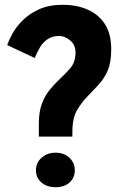

<svg xmlns="http://www.w3.org/2000/svg" viewBox="-20 -767 504 801"><path d="M142 -197V-250Q142 -300 154.5 -333.5Q167 -367 186.5 -391Q206 -415 226 -434Q253 -459 274 -483.5Q295 -508 295 -548Q295 -580 272.5 -598.5Q250 -617 227 -617Q198 -617 178.5 -603.5Q159 -590 146.5 -569Q134 -548 125 -525L10 -579Q16 -597 31 -625Q46 -653 73.5 -681Q101 -709 142.5 -728Q184 -747 242 -747Q299 -747 344.5 -727.5Q390 -708 417 -667.5Q444 -627 444 -561Q444 -506 429 -472Q414 -438 392 -414.5Q370 -391 348 -368Q322 -342 302 -308.5Q282 -275 282 -218V-197ZM212 14Q176 14 153 -5.5Q130 -25 130 -57Q130 -88 153.5 -109Q177 -130 212 -130Q247 -130 269.5 -109Q292 -88 292 -57Q292 -25 270 -5.5Q248 14 212 14Z"/></svg>

Font: Synthetic
Style: Bold
Weight: 700
Designer: Santiago Orozco
Foundry: Typemade
Version: Version 2.000; ttfautohint (v1.8.4.7-5d5b)